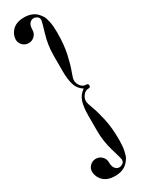

<svg xmlns="http://www.w3.org/2000/svg" viewBox="-260 -764 776 1049"><g transform="rotate(-30 128.0 -240.0)"><path d="M244 -239Q244 -227 229 -227Q211 -227 197.5 -210Q184 -193 184 -175Q184 -160 197 -127Q210 -94 223 -36Q236 22 236 98Q236 139 230 167Q224 195 217 206.5Q210 218 198 231Q169 260 119 260Q74 260 47 236Q22 212 20 178Q20 156 35.5 140.5Q51 125 73 125Q95 125 110.5 140.5Q126 156 126 178Q126 204 136.5 217Q147 230 162 230Q173 230 184 223Q195 216 195 200Q195 193 175.5 128Q156 63 156 0V-96Q156 -153 167 -186.5Q178 -220 208 -240Q178 -259 167 -292.5Q156 -326 156 -383V-480Q156 -543 175.5 -608Q195 -673 195 -680Q195 -696 184 -703Q173 -710 162 -710Q147 -710 136.5 -697Q126 -684 126 -658Q126 -636 110.5 -620.5Q95 -605 73 -605Q51 -605 35.5 -620.5Q20 -636 20 -658Q22 -692 47 -716Q74 -740 119 -740Q169 -740 198 -711Q210 -698 217 -686.5Q224 -675 230 -647Q236 -619 236 -578Q236 -501 223 -443Q210 -385 197 -352Q184 -319 184 -304Q184 -286 197 -269Q210 -252 229 -252Q244 -252 244 -239Z"/></g></svg>

Font: kawoszeh
Style: Medium
Weight: 500
Version: Version 000.030